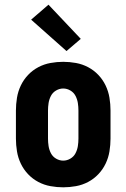

<svg xmlns="http://www.w3.org/2000/svg" viewBox="-20 -792 540 820"><path d="M250 8Q223 8 195.5 3Q168 -2 143.5 -15Q119 -28 100 -48Q81 -68 69 -93Q57 -118 52.5 -145.5Q48 -173 48 -200V-320Q48 -347 52.5 -374.5Q57 -402 69 -427Q81 -452 100 -472Q119 -492 143.5 -505Q168 -518 195.5 -523Q223 -528 250 -528Q277 -528 304.5 -523Q332 -518 356.5 -505Q381 -492 400 -472Q419 -452 431 -427Q443 -402 447.5 -374.5Q452 -347 452 -320V-200Q452 -173 447.5 -145.5Q443 -118 431 -93Q419 -68 400 -48Q381 -28 356.5 -15Q332 -2 304.5 3Q277 8 250 8ZM250 -106Q266 -106 280.5 -114.5Q295 -123 302.5 -137.5Q310 -152 312.5 -168Q315 -184 315 -200V-320Q315 -336 312.5 -352Q310 -368 302.5 -382.5Q295 -397 280.5 -405.5Q266 -414 250 -414Q234 -414 219.5 -405.5Q205 -397 197.5 -382.5Q190 -368 187.5 -352Q185 -336 185 -320V-200Q185 -184 187.5 -168Q190 -152 197.5 -137.5Q205 -123 219.5 -114.5Q234 -106 250 -106ZM264 -574 113 -708 187 -772 325 -626Z"/></svg>

Font: Iosevka SS04 Heavy
Style: Regular
Weight: 900
Monospace: yes
Designer: Belleve Invis
Foundry: Belleve Invis
Version: Version 19.0.0; ttfautohint (v1.8.4)